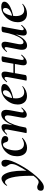

<svg xmlns="http://www.w3.org/2000/svg" viewBox="1079 -1592 720 3066"><g transform="rotate(-90 1439.0 -59.0)"><path d="M-74 234Q-74 206 -58.5 190.5Q-43 175 -15 175Q0 175 26 187Q29 188 41 193Q53 198 65 198Q82 198 99 186Q133 162 188.5 85Q244 8 291.5 -74.5Q339 -157 347 -191Q353 -215 353 -232Q353 -253 347 -266Q341 -279 330 -296Q320 -311 315 -320.5Q310 -330 310 -345Q310 -368 326 -382Q342 -396 368 -396Q393 -396 407 -378Q421 -360 421 -326Q421 -252 340 -103Q259 46 155 163.5Q51 281 -15 281Q-74 281 -74 234ZM165 71Q165 -124 137.5 -231.5Q110 -339 63 -339Q51 -339 38.5 -330Q26 -321 18 -308Q17 -305 12 -305Q5 -305 6 -311Q23 -347 58 -371Q93 -395 122 -395Q160 -395 188.5 -351Q217 -307 231.5 -230Q246 -153 246 -57Q246 -34 244 16L164 135Q165 113 165 71Z M477 -147Q477 -172 482 -202Q492 -260 527.5 -305Q563 -350 611 -374.5Q659 -399 706 -399Q743 -399 771.5 -383Q800 -367 800 -337Q800 -314 786.5 -300.5Q773 -287 749 -287Q725 -287 714 -299.5Q703 -312 699 -332Q694 -351 686.5 -361Q679 -371 662 -371Q632 -371 609 -334.5Q586 -298 576 -237Q570 -204 570 -174Q570 -111 596 -73.5Q622 -36 674 -36Q694 -36 720 -45.5Q746 -55 762 -67H763Q766 -67 769 -64Q772 -61 770 -58Q734 -23 693 -5Q652 13 613 13Q543 13 510 -32.5Q477 -78 477 -147Z M1091 -47Q1091 -62 1096 -89L1125 -248Q1130 -276 1130 -293Q1130 -342 1098 -342Q1069 -342 1038 -303.5Q1007 -265 980 -190Q953 -115 936 -12L918 -13Q937 -131 972 -218Q1007 -305 1052.5 -352Q1098 -399 1149 -399Q1218 -399 1218 -316Q1218 -297 1213 -267L1180 -89Q1177 -74 1177 -65Q1177 -42 1193 -42Q1203 -42 1215.5 -51Q1228 -60 1246 -77Q1248 -79 1249 -79Q1252 -79 1254 -75.5Q1256 -72 1254 -69Q1220 -29 1193.5 -10Q1167 9 1139 9Q1091 9 1091 -47ZM847 0 851 -21Q861 -68 862 -74L903 -297Q905 -306 905 -319Q905 -346 888 -346Q867 -346 830 -306Q829 -305 827 -305Q824 -305 822 -308.5Q820 -312 822 -315Q858 -357 886.5 -376Q915 -395 944 -395Q991 -395 991 -342Q991 -327 988 -309L936 -12Q931 8 880 8Q847 8 847 0Z M1303 -136Q1303 -158 1308 -185Q1318 -239 1352.5 -288Q1387 -337 1439 -368Q1491 -399 1551 -399Q1589 -399 1610 -386Q1631 -373 1631 -350Q1631 -315 1591 -283.5Q1551 -252 1487 -230Q1423 -208 1354 -201L1356 -214Q1438 -227 1484.5 -256Q1531 -285 1531 -336Q1531 -353 1522.5 -362.5Q1514 -372 1499 -372Q1466 -372 1441 -329Q1416 -286 1405 -218Q1401 -194 1401 -166Q1401 -105 1426 -68.5Q1451 -32 1500 -32Q1521 -32 1545.5 -39.5Q1570 -47 1590 -63H1591Q1594 -63 1596.5 -60Q1599 -57 1597 -55Q1561 -20 1521 -4Q1481 12 1441 12Q1372 12 1337.5 -30Q1303 -72 1303 -136Z M1685 0 1689 -21Q1699 -68 1700 -74L1741 -297Q1743 -306 1743 -319Q1743 -346 1726 -346Q1705 -346 1668 -306Q1667 -305 1665 -305Q1662 -305 1660 -308.5Q1658 -312 1660 -315Q1696 -357 1724.5 -376Q1753 -395 1782 -395Q1829 -395 1829 -342Q1829 -327 1826 -309L1774 -12Q1769 8 1718 8Q1685 8 1685 0ZM1764 -205H2006L2003 -181H1761ZM1929 -44Q1929 -59 1932 -77L1984 -374Q1989 -394 2040 -394Q2057 -394 2065 -391.5Q2073 -389 2073 -386L2069 -365Q2059 -318 2058 -312L2017 -89Q2015 -80 2015 -67Q2015 -40 2032 -40Q2053 -40 2089 -80Q2090 -81 2092 -81Q2096 -81 2098 -77.5Q2100 -74 2098 -71Q2062 -29 2033 -10Q2004 9 1976 9Q1929 9 1929 -44Z M2177 -69Q2177 -95 2182 -119L2217 -297Q2220 -312 2220 -321Q2220 -344 2204 -344Q2194 -344 2182.5 -335.5Q2171 -327 2152 -309Q2150 -307 2148 -307Q2145 -307 2143 -310.5Q2141 -314 2144 -317Q2178 -357 2203.5 -376Q2229 -395 2257 -395Q2306 -395 2306 -338Q2306 -324 2301 -297L2270 -138Q2265 -116 2265 -93Q2265 -44 2297 -44Q2326 -44 2357 -82.5Q2388 -121 2415 -196Q2442 -271 2459 -374L2477 -373Q2458 -255 2423 -168Q2388 -81 2342.5 -34Q2297 13 2246 13Q2177 13 2177 -69ZM2404 -44Q2404 -59 2407 -77L2459 -374Q2464 -394 2515 -394Q2532 -394 2540 -391.5Q2548 -389 2548 -386L2544 -365Q2534 -318 2533 -312L2492 -89Q2490 -80 2490 -67Q2490 -40 2507 -40Q2528 -40 2565 -80Q2566 -81 2568 -81Q2571 -81 2573 -77.5Q2575 -74 2573 -71Q2537 -29 2508.5 -10Q2480 9 2451 9Q2404 9 2404 -44Z M2617 -136Q2617 -158 2622 -185Q2632 -239 2666.5 -288Q2701 -337 2753 -368Q2805 -399 2865 -399Q2903 -399 2924 -386Q2945 -373 2945 -350Q2945 -315 2905 -283.5Q2865 -252 2801 -230Q2737 -208 2668 -201L2670 -214Q2752 -227 2798.5 -256Q2845 -285 2845 -336Q2845 -353 2836.5 -362.5Q2828 -372 2813 -372Q2780 -372 2755 -329Q2730 -286 2719 -218Q2715 -194 2715 -166Q2715 -105 2740 -68.5Q2765 -32 2814 -32Q2835 -32 2859.5 -39.5Q2884 -47 2904 -63H2905Q2908 -63 2910.5 -60Q2913 -57 2911 -55Q2875 -20 2835 -4Q2795 12 2755 12Q2686 12 2651.5 -30Q2617 -72 2617 -136Z"/></g></svg>

Font: Cormorant Garamond
Style: Bold Italic
Weight: 700
Italic angle: -10°
Designer: Christian Thalmann (Catharsis Fonts)
Foundry: Catharsis Fonts
Version: Version 4.000